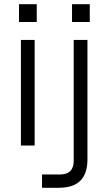

<svg xmlns="http://www.w3.org/2000/svg" viewBox="-20 -689 518 909"><path d="M79 0H144V-500H79ZM70 -585H154V-669H70ZM179 200H259C350 200 394 155 394 65V-500H329V72C329 115 308 137 264 137H179ZM321 -585H405V-669H321Z"/></svg>

Font: Uncut Sans Book
Style: Regular
Weight: 350
Designer: Kasper Nordkvist
Foundry: UNCUT.wtf
Version: Version 1.304;Glyphs 3.2 (3246)